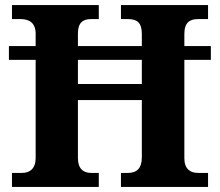

<svg xmlns="http://www.w3.org/2000/svg" viewBox="-20 -734 863 754"><path d="M27 0H368V-55H337C307 -55 286 -72 286 -113V-341H537V-116C537 -72 516 -55 483 -55H455V0H797V-55H757C727 -55 704 -71 704 -112V-499H808V-553H704V-601C704 -646 726 -659 757 -659H797V-714H455V-659H483C517 -659 537 -646 537 -601V-553H286V-603C286 -646 307 -659 337 -659H368V-714H27V-659H61C93 -659 120 -646 120 -601V-553H15V-499H120V-113C120 -72 97 -55 67 -55H27ZM286 -404V-499H537V-404Z"/></svg>

Font: Noto Serif Hentaigana Bold
Style: Regular
Weight: 700
Designer: Kazuhiro Yamada
Foundry: nipponia
Version: Version 1.000